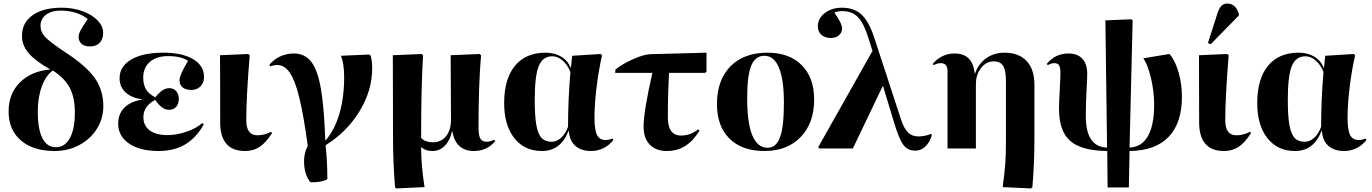

<svg xmlns="http://www.w3.org/2000/svg" viewBox="-20 -825 7625 1067"><path d="M284.2 14.2Q164.6 14.2 96.2 -44.4Q27.8 -103 27.8 -206.1Q27.8 -304.2 90.6 -366.9Q153.3 -429.7 259.8 -439Q175.8 -486.3 138.9 -529.8Q102.1 -573.2 102.1 -625Q102.1 -698.7 161.1 -740.5Q220.2 -782.2 323.2 -782.2Q384.8 -782.2 437.7 -763.2Q490.7 -744.1 522 -711.9Q553.2 -679.7 553.2 -642.1Q553.2 -606.9 533.7 -586.9Q514.2 -566.9 480 -566.9Q450.2 -566.9 433.6 -581.1Q417 -595.2 417 -621.1Q417 -635.3 427.7 -656.2Q438.5 -677.2 467.8 -719.2Q408.2 -766.1 315.9 -766.1Q265.6 -766.1 235.4 -742.7Q205.1 -719.2 205.1 -681.2Q205.1 -647 231.2 -619.1Q257.3 -591.3 341.8 -535.2Q458 -460 506.1 -392.1Q554.2 -324.2 554.2 -234.9Q554.2 -166.5 518.3 -109.1Q482.4 -51.8 420.4 -18.8Q358.4 14.2 284.2 14.2ZM291 -6.8Q340.3 -6.8 368.2 -57.4Q396 -107.9 396 -198.2Q396 -282.7 368.2 -336.2Q340.3 -389.6 273.9 -433.1Q235.4 -406.7 212.6 -345.2Q189.9 -283.7 189.9 -205.1Q189.9 -107.4 215.6 -57.1Q241.2 -6.8 291 -6.8Z M860.8 14.2Q758.3 14.2 697.5 -27.1Q636.7 -68.4 636.7 -138.2Q636.7 -191.9 671.4 -226.8Q706.1 -261.7 768.6 -271V-272.9Q709 -282.2 676.8 -312.5Q644.5 -342.8 644.5 -390.1Q644.5 -456.1 709.2 -494.1Q773.9 -532.2 886.7 -532.2Q993.2 -532.2 1053.5 -496.1Q1113.8 -460 1113.8 -397Q1113.8 -364.7 1094.2 -345Q1074.7 -325.2 1043.9 -325.2Q1012.2 -325.2 994.9 -339.4Q977.5 -353.5 977.5 -379.9Q977.5 -407.7 1024.9 -486.8Q986.3 -513.2 914.6 -513.2Q849.6 -513.2 812.7 -481Q775.9 -448.7 775.9 -393.1Q775.9 -354 791.7 -328.1Q807.6 -302.2 842.8 -284.2Q866.7 -312.5 884 -323.7Q901.4 -335 920.9 -335Q944.8 -335 959.2 -318.6Q973.6 -302.2 973.6 -275.9Q973.6 -247.6 959 -231.2Q944.3 -214.8 918 -214.8Q879.4 -214.8 842.8 -270Q776.9 -235.8 776.9 -173.8Q776.9 -126.5 812 -100.3Q847.2 -74.2 910.6 -74.2Q962.4 -74.2 1018.1 -93.5Q1073.7 -112.8 1103.5 -141.1L1112.8 -133.8Q1069.8 -58.1 1008.5 -22Q947.3 14.2 860.8 14.2Z M1342.3 14.2Q1203.6 14.2 1203.6 -145Q1203.6 -488.3 1202.6 -518.1L1359.4 -524.9L1367.7 -518.1Q1348.6 -285.6 1348.6 -155.8Q1348.6 -73.2 1410.6 -73.2Q1450.7 -73.2 1486.3 -92.8L1491.7 -85Q1458 -32.2 1423.1 -9Q1388.2 14.2 1342.3 14.2Z M1705.6 188Q1674.8 151.4 1670.4 91.3Q1666 31.2 1690.4 -14.2Q1667.5 -183.1 1644 -279.8Q1620.6 -376.5 1591.1 -420.2Q1561.5 -463.9 1520.5 -463.9Q1502.4 -463.9 1481.4 -456.1L1476.6 -463.9Q1499.5 -493.7 1535.6 -510.7Q1571.8 -527.8 1612.3 -527.8Q1673.3 -527.8 1709 -482.7Q1744.6 -437.5 1762.9 -334.5Q1781.2 -231.4 1787.6 -45.9H1790.5Q1840.8 -105 1866.7 -194.6Q1892.6 -284.2 1892.6 -396Q1892.6 -472.2 1874.5 -515.1L2032.2 -522L2039.6 -516.1Q2048.3 -489.3 2048.3 -443.8Q2048.3 -322.8 1978.3 -207.3Q1908.2 -91.8 1789.6 -18.1Q1799.3 78.6 1799.3 169.9Q1789.6 178.2 1762.2 183.6Q1734.9 189 1705.6 188Z M2182.1 222.2 2175.3 215.8Q2164.1 75.2 2164.1 -55.2Q2164.1 -103 2163.6 -295.7Q2163.1 -488.3 2163.1 -518.1L2323.2 -524.9L2331.1 -518.1Q2320.3 -344.7 2320.3 -58.1Q2344.2 -34.2 2386.2 -34.2Q2431.6 -34.2 2459 -68.4Q2486.3 -102.5 2486.3 -159.2Q2486.3 -191.9 2485.4 -336.7Q2484.4 -481.4 2484.4 -518.1L2645 -524.9L2653.3 -518.1Q2639.2 -351.1 2639.2 -119.1Q2639.2 -72.3 2649.4 -54.7Q2659.7 -37.1 2686 -37.1Q2701.2 -37.1 2727.1 -47.9L2732.4 -41Q2687 14.2 2613.3 14.2Q2563 14.2 2532.7 -13.7Q2502.4 -41.5 2494.1 -95.2H2492.2Q2480 -43 2451.4 -14.4Q2422.9 14.2 2382.3 14.2Q2343.3 14.2 2322.3 -6.8H2320.3Q2320.3 94.7 2339.4 214.8Z M2991.7 14.2Q2894.5 14.2 2838.1 -57.4Q2781.7 -128.9 2781.7 -252Q2781.7 -386.2 2841.6 -459.2Q2901.4 -532.2 3011.7 -532.2Q3062 -532.2 3098.1 -510.7Q3134.3 -489.3 3150.9 -449.2H3152.8L3159.7 -515.1L3318.8 -524.9L3325.7 -518.1Q3306.2 -430.7 3294.9 -336.7Q3283.7 -242.7 3283.7 -170.9Q3283.7 -102.5 3297.9 -74.7Q3312 -46.9 3345.7 -46.9Q3362.8 -46.9 3383.8 -55.2L3388.7 -46.9Q3366.2 -17.6 3333.7 -1.7Q3301.3 14.2 3264.6 14.2Q3209 14.2 3176.8 -14.9Q3144.5 -43.9 3141.6 -96.2H3138.7Q3095.7 14.2 2991.7 14.2ZM3045.9 -37.1Q3073.7 -37.1 3098.1 -59.3Q3122.6 -81.5 3136.7 -120.1Q3136.7 -268.1 3149.9 -424.8Q3134.8 -463.9 3107.4 -488Q3080.1 -512.2 3049.8 -512.2Q2996.1 -512.2 2973.9 -457.8Q2951.7 -403.3 2951.7 -270Q2951.7 -179.2 2960.7 -129.4Q2969.7 -79.6 2989.7 -58.3Q3009.8 -37.1 3045.9 -37.1Z M3685.5 14.2Q3625 14.2 3590.8 -21.5Q3556.6 -57.1 3556.6 -121.1Q3556.6 -206.1 3605.5 -419.9H3398.4L3400.4 -439Q3440.4 -470.7 3500.5 -497.1Q3560.5 -523.4 3595.7 -523.9L3906.2 -532.2V-426.8L3898.4 -419.9H3698.2Q3691.4 -299.3 3691.4 -172.9Q3691.4 -71.8 3764.6 -71.8Q3817.9 -71.8 3859.4 -106L3867.7 -99.1Q3830.6 -40 3786.6 -12.9Q3742.7 14.2 3685.5 14.2Z M4228 14.2Q4103.5 14.2 4033.9 -54.7Q3964.4 -123.5 3964.4 -246.1Q3964.4 -379.9 4039.1 -456.1Q4113.8 -532.2 4245.1 -532.2Q4366.7 -532.2 4435.5 -462.9Q4504.4 -393.6 4504.4 -272Q4504.4 -140.6 4429.4 -63.2Q4354.5 14.2 4228 14.2ZM4246.1 -3.9Q4293.5 -3.9 4314.9 -62.5Q4336.4 -121.1 4336.4 -253.9Q4336.4 -382.8 4308.8 -449Q4281.2 -515.1 4228 -515.1Q4177.2 -515.1 4154.8 -460Q4132.3 -404.8 4132.3 -279.8Q4132.3 -3.9 4246.1 -3.9Z M5153.8 -81.1 5158.7 -74.2Q5146.5 -33.2 5122.3 -10.5Q5098.1 12.2 5066.9 12.2Q5023.9 12.2 5000 -20.3Q4976.1 -52.7 4946.8 -149.9L4887.7 -345.2H4884.8L4719.7 0H4534.7L4526.9 -6.8L4828.6 -542L4807.6 -608.9Q4781.7 -693.8 4749 -728.5Q4716.3 -763.2 4661.6 -763.2Q4632.8 -763.2 4616.7 -754.9Q4659.7 -694.3 4659.7 -667Q4659.7 -644 4642.1 -628.9Q4624.5 -613.8 4596.7 -613.8Q4564.5 -613.8 4544.7 -631.6Q4524.9 -649.4 4524.9 -678.2Q4524.9 -722.7 4563.5 -752.4Q4602.1 -782.2 4658.7 -782.2Q4726.1 -782.2 4767.3 -744.4Q4808.6 -706.5 4837.9 -617.2L4987.8 -159.2Q5004.4 -109.9 5026.4 -88.4Q5048.3 -66.9 5083 -66.9Q5121.6 -66.9 5153.8 -81.1Z M5709.5 222.2 5552.2 214.8Q5563.5 130.4 5566.9 81.8Q5570.3 33.2 5570.3 -40V-373Q5570.3 -433.6 5554.9 -458.7Q5539.6 -483.9 5502.4 -483.9Q5460.4 -483.9 5431.9 -447.3Q5403.3 -410.6 5403.3 -356.9V0H5245.6V-429.2Q5245.6 -474.1 5208.5 -474.1Q5189.9 -474.1 5168.5 -462.9L5163.6 -470.2Q5212.9 -527.8 5285.2 -527.8Q5386.2 -527.8 5396.5 -416L5398.4 -417Q5418.5 -471.7 5461.4 -502Q5504.4 -532.2 5562.5 -532.2Q5642.1 -532.2 5685.3 -485.8Q5728.5 -439.5 5728.5 -355V-49.8Q5728.5 84 5717.3 215.8Z M6135.3 216.8 6133.3 14.2Q5989.3 12.7 5927.2 -42Q5865.2 -96.7 5865.2 -221.2Q5865.2 -257.3 5869.1 -321.8Q5873 -386.2 5873 -420.9Q5873 -450.2 5865.5 -462.2Q5857.9 -474.1 5839.4 -474.1Q5823.7 -474.1 5802.2 -462.9L5797.4 -470.2Q5844.7 -527.8 5917 -527.8Q5967.8 -527.8 5994.9 -498.8Q6022 -469.7 6022 -414.1Q6022 -389.6 6018.1 -319.6Q6014.2 -249.5 6014.2 -179.2Q6014.2 -7.8 6132.3 -4.9L6123 -711.9L6266.1 -717.8L6274.4 -711.9L6257.3 -4.9Q6325.2 -7.8 6359.6 -69.1Q6394 -130.4 6394 -244.1Q6394 -314.5 6376.7 -389.2Q6359.4 -463.9 6334 -501L6478 -524.9L6484.4 -519Q6513.2 -482.4 6530.8 -418.9Q6548.3 -355.5 6548.3 -288.1Q6548.3 -141.1 6474.4 -64.2Q6400.4 12.7 6257.3 14.2L6253.4 216.8Z M6708 -579.1 6692.9 -585.9 6746.1 -752Q6755.9 -780.8 6768.3 -793Q6780.8 -805.2 6800.8 -805.2Q6847.7 -805.2 6864.7 -747.1V-738.8ZM6782.7 14.2Q6644 14.2 6644 -145Q6644 -488.3 6643.1 -518.1L6799.8 -524.9L6808.1 -518.1Q6789.1 -285.6 6789.1 -155.8Q6789.1 -73.2 6851.1 -73.2Q6891.1 -73.2 6926.8 -92.8L6932.1 -85Q6898.4 -32.2 6863.5 -9Q6828.6 14.2 6782.7 14.2Z M7176.8 14.2Q7079.6 14.2 7023.2 -57.4Q6966.8 -128.9 6966.8 -252Q6966.8 -386.2 7026.6 -459.2Q7086.4 -532.2 7196.8 -532.2Q7247.1 -532.2 7283.2 -510.7Q7319.3 -489.3 7335.9 -449.2H7337.9L7344.7 -515.1L7503.9 -524.9L7510.7 -518.1Q7491.2 -430.7 7480 -336.7Q7468.8 -242.7 7468.8 -170.9Q7468.8 -102.5 7482.9 -74.7Q7497.1 -46.9 7530.8 -46.9Q7547.9 -46.9 7568.8 -55.2L7573.7 -46.9Q7551.3 -17.6 7518.8 -1.7Q7486.3 14.2 7449.7 14.2Q7394 14.2 7361.8 -14.9Q7329.6 -43.9 7326.7 -96.2H7323.7Q7280.8 14.2 7176.8 14.2ZM7231 -37.1Q7258.8 -37.1 7283.2 -59.3Q7307.6 -81.5 7321.8 -120.1Q7321.8 -268.1 7335 -424.8Q7319.8 -463.9 7292.5 -488Q7265.1 -512.2 7234.9 -512.2Q7181.2 -512.2 7158.9 -457.8Q7136.7 -403.3 7136.7 -270Q7136.7 -179.2 7145.8 -129.4Q7154.8 -79.6 7174.8 -58.3Q7194.8 -37.1 7231 -37.1Z"/></svg>

Font: Display Regular
Style: Bold
Weight: 700
Designer: Latin by Veronika Burian and Jose Scaglione. Greek by Irene Vlachou. Cyrillic by Vera Evstafieva.
Foundry: TypeTogether
Version: Version 3.002